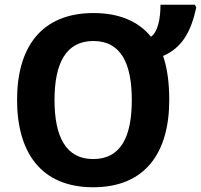

<svg xmlns="http://www.w3.org/2000/svg" viewBox="-20 -780 848 810"><path d="M694 -358C694 -429 686 -492 668 -544C747 -578 786 -645 808 -749L802 -760H657C657 -695 644 -644 617 -625C565 -689 484 -725 375 -725C154 -725 52 -580 52 -359C52 -137 153 10 373 10C594 10 694 -137 694 -358ZM210 -358C210 -513 258 -607 374 -607C490 -607 536 -513 536 -358C536 -203 490 -109 373 -109C258 -109 210 -203 210 -358Z"/></svg>

Font: Noto Sans Display
Style: Bold
Weight: 700
Designer: Monotype Design Team
Foundry: Monotype Imaging Inc.
Version: Version 1.900